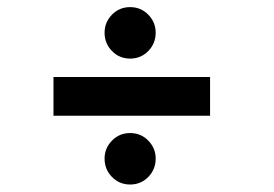

<svg xmlns="http://www.w3.org/2000/svg" viewBox="-20 -568 750 526"><path d="M336.5 -407.5Q307 -407.5 286.8 -428.2Q266.5 -449 266.5 -478.5Q266.5 -507 286.8 -527.8Q307 -548.5 336.5 -548.5Q366 -548.5 386.2 -527.8Q406.5 -507 406.5 -478.5Q406.5 -449 386.2 -428.2Q366 -407.5 336.5 -407.5ZM126.5 -357H555.5V-251H126.5ZM336.5 -62.5Q307 -62.5 286.8 -83.2Q266.5 -104 266.5 -133.5Q266.5 -162 286.8 -182.8Q307 -203.5 336.5 -203.5Q366 -203.5 386.2 -182.8Q406.5 -162 406.5 -133.5Q406.5 -104 386.2 -83.2Q366 -62.5 336.5 -62.5Z"/></svg>

Font: League Mono SemiBold
Style: Regular
Weight: 600
Width: 6
Designer: Tyler Finck
Foundry: The League of Moveable Type / Tyler Finck
Version: Version 2.300;RELEASE